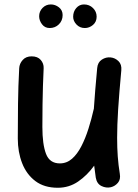

<svg xmlns="http://www.w3.org/2000/svg" viewBox="-20 -800 629 874"><path d="M532.2 -480Q522.5 -375.5 517.8 -302.2Q513.2 -229 513.2 -172.9Q513.2 -126.5 516.1 -87.4Q519 -48.3 525.4 -8.8Q529.8 16.6 516.8 32Q503.9 47.4 484.9 52.2Q463.4 57.1 442.1 46.9Q420.9 36.6 416 8.8Q411.6 -19 408.7 -45.9Q377 -2 335.7 26.4Q294.4 54.7 243.2 54.7Q181.2 54.7 140.9 24.2Q100.6 -6.3 80.8 -57.1Q61 -107.9 61 -169.4Q61 -247.1 62 -327.1Q63 -407.2 67.4 -489.3Q68.4 -510.3 83.3 -526.9Q98.1 -543.5 124 -543.5Q151.4 -543.5 165.5 -527.1Q179.7 -510.7 178.7 -489.3Q176.8 -448.2 175.5 -408.7Q174.3 -369.1 173.6 -324.5Q172.9 -279.8 172.9 -222.2Q172.9 -143.1 189.5 -99.6Q206.1 -56.2 252.4 -56.2Q283.7 -56.2 307.9 -77.4Q332 -98.6 350.3 -134.3Q368.7 -169.9 382.6 -213.9Q396.5 -257.8 406.7 -303.2L407.2 -304.7Q409.7 -344.7 413.6 -390.6Q417.5 -436.5 422.4 -490.2Q424.8 -516.6 443.8 -528.8Q462.9 -541 483.9 -538.6Q503.9 -536.6 519.3 -521.7Q534.7 -506.8 532.2 -480ZM419.9 -724.1Q419.9 -700.7 403.3 -686.5Q386.7 -672.4 366.2 -672.4Q343.3 -672.4 328.1 -688.5Q313 -704.6 313 -723.6Q313 -747.1 327.1 -763.4Q341.3 -779.8 362.3 -779.8Q386.7 -779.8 403.3 -763.4Q419.9 -747.1 419.9 -724.1ZM265.1 -731.4Q265.1 -706.1 248 -689.2Q231 -672.4 206.1 -672.4Q184.1 -672.4 171.1 -689.7Q158.2 -707 158.2 -726.1Q158.2 -748 173.6 -763.9Q189 -779.8 211.4 -779.8Q231.4 -779.8 248.3 -766.6Q265.1 -753.4 265.1 -731.4Z"/></svg>

Font: Mikhak-DS2-FD SemiBold
Style: Regular
Weight: 600
Designer: Amin Abedi
Version: Version 3.2